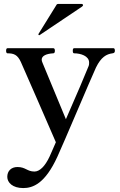

<svg xmlns="http://www.w3.org/2000/svg" viewBox="-20 -729 608 976"><path d="M179 -550C180 -550 180 -550 182 -551L395 -694C398 -696 401 -699 402 -701C402 -702 402 -702 402 -703C402 -706 399 -709 395 -709H276C272 -709 269 -708 267 -704L176 -557C175 -555 175 -555 175 -554C175 -553 177 -550 179 -550ZM357 -484C351 -484 350 -478 350 -471C350 -464 351 -458 357 -458C389 -458 433 -445 433 -411C433 -405 433 -399 430 -392C421 -368 366 -239 315 -123L196 -410C193 -416 192 -422 192 -426C192 -445 215 -456 251 -458C257 -458 259 -464 259 -471C259 -478 257 -484 251 -484H18C13 -484 11 -478 11 -471C11 -464 13 -458 18 -458C50 -458 69 -451 86 -414C101 -381 228 -89 264 -6C248 30 237 57 232 67C209 116 182 143 155 143C118 143 110 120 69 120C37 120 17 140 17 170C17 199 44 227 98 227C147 227 209 205 272 67C297 14 445 -337 468 -386C494 -439 521 -454 552 -458C560 -459 564 -462 564 -471C564 -478 562 -484 557 -484Z"/></svg>

Font: Shippori Mincho OTF SemiBold
Style: Regular
Weight: 600
Designer: FONTDASU
Foundry: FONTDASU / Google Inc. / but / Adobe
Version: Version 3.300;hotconv 1.0.109;makeotfexe 2.5.65596